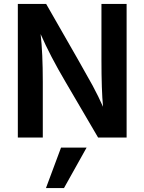

<svg xmlns="http://www.w3.org/2000/svg" viewBox="-20 -694 728 969"><path d="M303 255H212L288 51H417ZM196 0H70V-674H213Q417 -319 447.5 -262Q478 -205 500 -155Q492 -238 492 -393V-674H619V0H475L311 -280Q233 -412 185 -522Q196 -427 196 -281Z"/></svg>

Font: Hind Colombo SemiBold
Style: Regular
Weight: 600
Designer: Jyotish Sonowal, Aditi Pimprikar
Foundry: Indian Type Foundry
Version: Version 1.000;PS 1.0;hotconv 1.0.86;makeotf.lib2.5.63406; tt